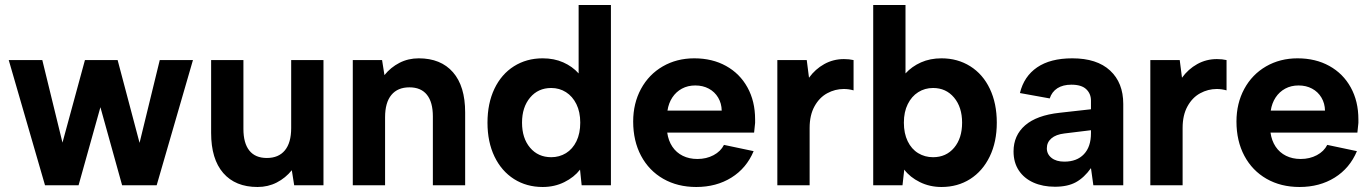

<svg xmlns="http://www.w3.org/2000/svg" viewBox="-20 -740 5477 767"><path d="M14.9 -500H149L229.6 -170.3L319.3 -500H449.9L537.5 -169.3L618.2 -500H750.8L605.9 0H467.8L381.1 -311.7L293.9 0H159.8Z M1272.2 0H1155.2L1145.7 -60Q1120.7 -29 1085.7 -11Q1050.7 7 1008.8 7Q920.3 7 871.8 -48.8Q823.4 -104.5 823.4 -209V-500H952.4V-225Q952.4 -168.2 976 -138.6Q999.7 -108.9 1046 -108.9Q1092.9 -108.9 1118 -139.3Q1143.2 -169.7 1143.2 -228.5V-500H1272.2Z M1389.3 -500H1506.3L1515.8 -440Q1540.8 -471 1575.8 -489Q1610.8 -507 1652.7 -507Q1741.2 -507 1789.7 -451.2Q1838.2 -395.5 1838.2 -291V0H1709.2V-275Q1709.2 -331.8 1685.5 -361.4Q1661.8 -391.1 1615.5 -391.1Q1568.6 -391.1 1543.5 -360.7Q1518.3 -330.3 1518.3 -271.5V0H1389.3Z M1927.4 -250Q1927.4 -327 1955.1 -385.3Q1982.9 -443.5 2033.1 -475.3Q2083.4 -507 2147.8 -507Q2193.7 -507 2230.1 -490.8Q2266.6 -474.6 2291.5 -446.7V-720H2420.5V0H2303.6L2297.1 -62.4Q2273.6 -31.9 2234.4 -12.5Q2195.2 7 2147.8 7Q2083.6 7 2033.5 -24.7Q1983.4 -56.5 1955.4 -114.6Q1927.4 -172.8 1927.4 -250ZM2298 -250Q2298 -292.9 2282.6 -324Q2267.2 -355.1 2241 -371.8Q2214.8 -388.5 2182 -388.5Q2129.7 -388.5 2097.6 -350.1Q2065.4 -311.7 2065.4 -250.1Q2065.4 -187.7 2097.6 -149.9Q2129.7 -112 2182.2 -112Q2214.4 -112 2241 -128.2Q2267.5 -144.5 2282.8 -175.8Q2298 -207.1 2298 -250Z M2509.4 -254.5Q2509.4 -327 2540.6 -384.8Q2571.9 -442.5 2627.6 -474.8Q2683.4 -507 2753.4 -507Q2825.5 -507 2880.5 -476.5Q2935.5 -446 2966 -390.7Q2996.5 -335.5 2996.5 -262.9V-248.9Q2995.5 -237.9 2994.5 -229.9Q2993.5 -222 2992.5 -210.4H2645.4Q2649.9 -178.1 2665.8 -154.2Q2681.8 -130.3 2707.5 -117.6Q2733.1 -104.9 2766 -104.9Q2801.9 -104.9 2830.5 -120.1Q2859.1 -135.3 2872.1 -161.2L2990.6 -136.2Q2962.1 -68.1 2901.8 -30.5Q2841.5 7 2761.5 7Q2686.9 7 2629.6 -25.7Q2572.4 -58.5 2540.9 -117.7Q2509.4 -177 2509.4 -254.5ZM2757.5 -398.6Q2727.6 -398.6 2704.1 -385.9Q2680.7 -373.2 2665.8 -350.6Q2650.9 -327.9 2646.4 -298.1H2863.1Q2862.6 -326.9 2848.9 -350.1Q2835.2 -373.2 2811.5 -385.9Q2787.9 -398.6 2757.5 -398.6Z M3085.3 -500H3202.8L3211.8 -429.5Q3236.8 -464 3272.8 -484Q3308.8 -504 3351.3 -504Q3372.3 -504 3389.8 -500V-379Q3370.4 -384.5 3350.8 -384.5Q3315.8 -384.5 3284.6 -367.5Q3253.3 -350.6 3233.8 -315.3Q3214.3 -280.1 3214.3 -229.1V0H3085.3Z M3592.3 -62.4 3585.3 0H3468.3V-720H3597.3V-446.7Q3622.8 -474.6 3659.2 -490.8Q3695.7 -507 3741.1 -507Q3805.5 -507 3856 -475.3Q3906.5 -443.5 3934.2 -385.3Q3962 -327 3962 -250Q3962 -173 3933.7 -114.7Q3905.5 -56.5 3855.5 -24.7Q3805.5 7 3741.1 7Q3694.2 7 3654.7 -12.5Q3615.3 -31.9 3592.3 -62.4ZM3823.4 -250Q3823.4 -311.8 3791.3 -350.2Q3759.2 -388.5 3707.4 -388.5Q3674.5 -388.5 3648.1 -371.8Q3621.7 -355.1 3606.3 -324Q3590.8 -292.9 3590.8 -250Q3590.8 -207.1 3606 -175.8Q3621.2 -144.4 3647.9 -128.2Q3674.5 -112 3707.4 -112Q3759.7 -112 3791.6 -149.9Q3823.4 -187.7 3823.4 -250Z M4028.9 -135Q4028.9 -199 4075.1 -239.3Q4121.4 -279.5 4212.9 -289.5L4338.2 -303.5V-337.9Q4338.2 -365.8 4319.2 -383.7Q4300.3 -401.7 4260 -401.7Q4226.2 -401.7 4204 -387.5Q4181.9 -373.2 4173.4 -346.8L4054.4 -368.3Q4070.4 -434.9 4123.1 -470.9Q4175.9 -507 4263.5 -507Q4362.1 -507 4414.6 -458.2Q4467.2 -409.4 4467.2 -324.8V0H4347.7L4338.2 -68.4Q4311.1 -30.4 4278.2 -12.2Q4245.2 6 4194.3 6Q4145.9 6 4108.4 -10.7Q4070.9 -27.5 4049.9 -59.2Q4028.9 -91 4028.9 -135ZM4338.2 -207.9V-219.8L4232.5 -206.9Q4198.2 -202.9 4180.1 -187.2Q4161.9 -171.5 4161.9 -147.6Q4161.9 -124.2 4180.6 -109.3Q4199.3 -94.3 4231.7 -94.3Q4281.9 -94.3 4310 -124Q4338.2 -153.6 4338.2 -207.9Z M4575.3 -500H4692.8L4701.8 -429.5Q4726.8 -464 4762.8 -484Q4798.8 -504 4841.3 -504Q4862.3 -504 4879.8 -500V-379Q4860.4 -384.5 4840.8 -384.5Q4805.8 -384.5 4774.6 -367.5Q4743.3 -350.6 4723.8 -315.3Q4704.3 -280.1 4704.3 -229.1V0H4575.3Z M4919.4 -254.5Q4919.4 -327 4950.6 -384.8Q4981.9 -442.5 5037.6 -474.8Q5093.4 -507 5163.4 -507Q5235.5 -507 5290.5 -476.5Q5345.5 -446 5376 -390.7Q5406.5 -335.5 5406.5 -262.9V-248.9Q5405.5 -237.9 5404.5 -229.9Q5403.5 -222 5402.5 -210.4H5055.4Q5059.9 -178.1 5075.8 -154.2Q5091.8 -130.3 5117.5 -117.6Q5143.1 -104.9 5176 -104.9Q5211.9 -104.9 5240.5 -120.1Q5269.1 -135.3 5282.1 -161.2L5400.6 -136.2Q5372.1 -68.1 5311.8 -30.5Q5251.5 7 5171.5 7Q5096.9 7 5039.6 -25.7Q4982.4 -58.5 4950.9 -117.7Q4919.4 -177 4919.4 -254.5ZM5167.5 -398.6Q5137.6 -398.6 5114.1 -385.9Q5090.7 -373.2 5075.8 -350.6Q5060.9 -327.9 5056.4 -298.1H5273.1Q5272.6 -326.9 5258.9 -350.1Q5245.2 -373.2 5221.5 -385.9Q5197.9 -398.6 5167.5 -398.6Z"/></svg>

Font: AF Albert Sans Medium
Style: Regular
Weight: 500
Designer: Andreas Rasmussen
Foundry: a.Foundry
Version: Version 1.300;Glyphs 3.2 (3231)